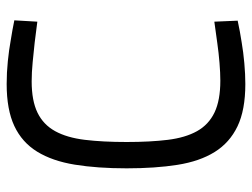

<svg xmlns="http://www.w3.org/2000/svg" viewBox="-110 -636 756 576"><g transform="rotate(-90 268.0 -348.0)"><path d="M494 -13Q462 -6 429 -1Q400 4 366.5 7Q333 10 304 10Q226 10 177 -13.5Q128 -37 100 -82Q72 -127 61.5 -193.5Q51 -260 51 -346Q51 -434 62 -501.5Q73 -569 101 -614.5Q129 -660 178 -683Q227 -706 304 -706Q338 -706 372.5 -702.5Q407 -699 434 -694Q466 -689 495 -683L491 -614Q460 -618 428 -622Q401 -625 369.5 -628Q338 -631 312 -631Q254 -631 218 -613.5Q182 -596 162.5 -560.5Q143 -525 136.5 -471.5Q130 -418 130 -346Q130 -275 136.5 -222.5Q143 -170 162.5 -135Q182 -100 218.5 -82.5Q255 -65 314 -65Q337 -65 367.5 -67.5Q398 -70 426 -74Q458 -78 491 -83Z"/></g></svg>

Font: TitilliumText22L 400 wt
Style: 400 wt
Weight: 400
Designer: Campivisivi
Foundry: Campivisivi
Version: 1.000